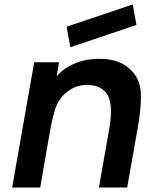

<svg xmlns="http://www.w3.org/2000/svg" viewBox="-20 -842 692 862"><path d="M296 -630 279 -722 576 -822 592.5 -730ZM599 -272 551 0H424L471 -266.5Q491.5 -387 454 -428Q426 -460.5 372 -460.5Q322.5 -460.5 288.5 -434.5Q247.5 -407 229 -356Q223.5 -340 216.8 -312.2Q210 -284.5 203 -245L160.5 0H34.5L133.5 -562.5H245L234.5 -500L248 -513.5Q279.5 -543.5 320.2 -559.2Q361 -575 403 -577Q407 -577.5 413.2 -577.8Q419.5 -578 428 -578Q523.5 -578 574 -521Q610 -482 612.5 -421Q614.5 -360.5 599 -272Z"/></svg>

Font: Russisch Sans
Style: Bold Italic
Weight: 700
Italic angle: -10°
Designer: Michael Sharanda (font) & Cristiano Sobral (main changes)
Foundry: Michael Sharanda
Version: Version 2.00;September 8, 2020;FontCreator 13.0.0.2681 64-bi